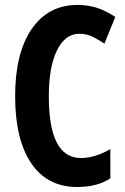

<svg xmlns="http://www.w3.org/2000/svg" viewBox="-20 -744 503 774"><path d="M299.8 -607.9Q242.7 -607.9 209.7 -541Q176.8 -474.1 176.8 -355Q176.8 -106.9 306.2 -106.9Q362.8 -106.9 424.8 -143.1V-24.9Q372.6 9.8 291 9.8Q170.4 9.8 105.7 -86.2Q41 -182.1 41 -356Q41 -529.8 107.7 -627Q174.3 -724.1 293 -724.1Q332 -724.1 367.9 -713.4Q403.8 -702.6 444.8 -675.8L400.9 -567.9Q378.9 -583 354 -595.5Q329.1 -607.9 299.8 -607.9Z"/></svg>

Font: TypoPRO Open Sans Condensed
Style: Bold
Weight: 700
Width: 3
Foundry: Ascender Corporation
Version: Version 1.11